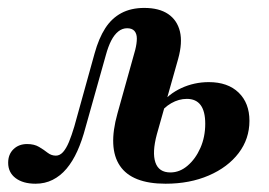

<svg xmlns="http://www.w3.org/2000/svg" viewBox="-51 -448 673 480"><path d="M37.9 11.3Q6.5 11.3 -12.1 -2.8Q-30.6 -16.9 -30.6 -41.1Q-30.6 -62.1 -17.3 -75Q-4 -87.9 16.9 -87.9Q34.7 -87.9 46.8 -80.6Q58.9 -73.4 68.1 -66.1Q77.4 -58.9 88.7 -58.9Q98.4 -58.9 106.5 -67.7Q114.5 -76.6 121.4 -93.1Q128.2 -109.7 134.7 -131.5L185.5 -314.5Q196 -352.4 212.1 -377.4Q228.2 -402.4 252.4 -415.3Q276.6 -428.2 309.7 -428.2Q346.8 -428.2 369.4 -412.9Q391.9 -397.6 398.8 -369.4Q405.6 -341.1 394.4 -300.8L341.1 -112.1Q329 -66.9 337.5 -41.9Q346 -16.9 375 -16.9Q398.4 -16.9 418.1 -33.9Q437.9 -50.8 450 -78.2Q462.1 -105.6 462.1 -138.7Q462.1 -200.8 416.1 -200.8Q396 -200.8 377 -189.9Q358.1 -179 346.8 -161.3L350 -186.3Q370.2 -212.9 402.4 -227.8Q434.7 -242.7 471 -242.7Q518.5 -242.7 545.6 -216.5Q572.6 -190.3 572.6 -146Q572.6 -100.8 545.6 -65.3Q518.5 -29.8 471 -9.3Q423.4 11.3 362.9 11.3Q279 11.3 248.8 -33.5Q218.5 -78.2 242.7 -164.5L287.1 -323.4Q291.1 -339.5 291.1 -351.6Q291.1 -363.7 285.1 -370.6Q279 -377.4 266.9 -377.4Q254.8 -377.4 244.8 -369.4Q234.7 -361.3 227 -346.4Q219.4 -331.5 213.7 -310.5L162.9 -129.8Q154 -96 142.3 -70.2Q130.6 -44.4 115.3 -26.2Q100 -8.1 80.6 1.6Q61.3 11.3 37.9 11.3Z"/></svg>

Font: Playfair 5pt SemiExpanded Light
Style: Bold Italic
Weight: 700
Italic angle: -15.6°
Version: Version 2.001;gftools[0.9.30]